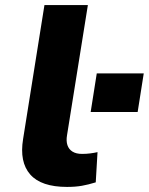

<svg xmlns="http://www.w3.org/2000/svg" viewBox="-20 -725 586 756"><path d="M244 11Q142 11 99 -38Q56 -87 71 -178L155 -705H326L244 -193Q240 -170 245.5 -153.5Q251 -137 265.5 -128Q280 -119 303 -119Q320 -119 335.5 -121Q351 -123 364 -126L357 -7Q328 2 302.5 6.5Q277 11 244 11ZM337 -284 361 -436H546L522 -284Z"/></svg>

Font: Nunito Sans 7pt SemiExpanded ExtraBold
Style: Italic
Weight: 800
Width: 6
Italic angle: -9°
Designer: Vernon Adams
Foundry: Vernon Adams
Version: Version 3.101;gftools[0.9.27]